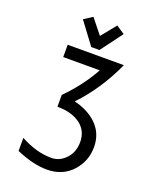

<svg xmlns="http://www.w3.org/2000/svg" viewBox="-171 -843 927 1145"><g transform="rotate(20 293.0 -270.5)"><path d="M423.8 -710.9 320.3 -572.3H268.6L165 -710.9L219.2 -746.1L294.4 -652.3L370.6 -746.1ZM73.2 75.2Q174.8 130.4 268.6 130.4Q327.1 130.4 367.7 81.5Q400.4 42 400.4 -16.6Q400.4 -85.9 349.6 -126Q294.9 -168.9 200.7 -168.9V-243.7Q299.8 -343.3 363.8 -459H131.8V-537.1H488.3Q407.2 -359.4 286.6 -233.9Q325.2 -225.6 361.8 -207.5Q488.3 -143.6 488.3 -16.6Q488.3 71.3 430.2 136.7Q368.7 205.1 268.6 205.1Q181.6 205.1 73.2 158.2Z"/></g></svg>

Font: Consola Mono
Style: Book
Weight: 400
Monospace: yes
Version: Version 2.001